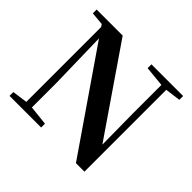

<svg xmlns="http://www.w3.org/2000/svg" viewBox="-172 -948 1159 1159"><g transform="rotate(45 407.5 -369.0)"><path d="M38.2 0V-32.6L143.5 -47.3H171.3L308.2 -32.6V0ZM135.4 0V-713.4H172.6L183.1 -260.5V0ZM509.4 -707.9V-740.5H779.8V-707.9L674.8 -694.2H648.1ZM608.8 3.6 161.7 -646.1 159 -649.2 125.1 -700.4 41.5 -707.9V-740.5H263.8L662.2 -159.6L643 -152.8L639.8 -449.6V-740.5H681.4V3.6Z"/></g></svg>

Font: Early Summer Mincho VF
Style: Regular
Weight: 250
Designer: GuiWonder
Version: Version 1.002